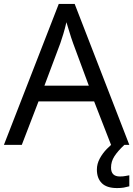

<svg xmlns="http://www.w3.org/2000/svg" viewBox="-20 -737 679 977"><path d="M545 0 459 -221H176L91 0H0L279 -717H360L638 0ZM352 -517Q349 -525 342 -546Q335 -567 328.5 -589.5Q322 -612 318 -624Q311 -593 302 -563.5Q293 -534 287 -517L206 -301H432ZM545 116Q545 161 590 161Q607 161 618.5 158.5Q630 156 638 155V211Q624 215 610 217.5Q596 220 576 220Q523 220 498 195Q473 170 473 126Q473 97 487.5 70Q502 43 523.5 21Q545 -1 565 -15L613 0Q579 32 562 58.5Q545 85 545 116Z"/></svg>

Font: Noto Sans Manichaean
Style: Regular
Weight: 400
Designer: Monotype Design Team
Foundry: Monotype Imaging Inc.
Version: Version 2.005; ttfautohint (v1.8.4.7-5d5b)